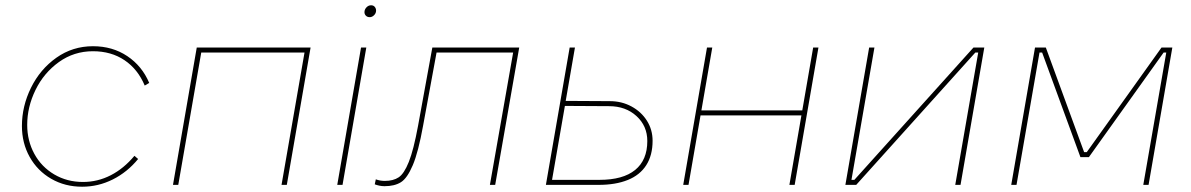

<svg xmlns="http://www.w3.org/2000/svg" viewBox="-20 -700 4510 727"><path d="M63 -223Q63 -298 97.5 -368Q132 -438 193.5 -481.5Q255 -525 332 -525Q406 -525 462 -487.5Q518 -450 545 -386L528 -376Q502 -438 451.5 -472Q401 -506 332 -506Q260 -506 203 -465Q146 -424 114.5 -359.5Q83 -295 83 -227Q83 -167 110 -117.5Q137 -68 185.5 -39.5Q234 -11 294 -11Q350 -11 399.5 -36.5Q449 -62 489 -110L503 -98Q462 -48 407 -20.5Q352 7 291 7Q226 7 174 -23Q122 -53 92.5 -105.5Q63 -158 63 -223Z M725 -520H1156L1066 0H1046L1133 -501H742L655 0H635Z M1347 -520H1367L1277 0H1257ZM1360 -654Q1360 -664 1367.5 -672Q1375 -680 1385 -680Q1394 -680 1399 -674Q1404 -668 1404 -660Q1404 -650 1396.5 -642.5Q1389 -635 1380 -635Q1371 -635 1365.5 -640.5Q1360 -646 1360 -654Z M1399 -2 1403 -21Q1411 -18 1419.5 -16.5Q1428 -15 1437 -15Q1469 -15 1489.5 -28.5Q1510 -42 1528 -87Q1546 -132 1563 -224L1617 -520H1946L1855 0H1835L1923 -501H1633L1582 -224Q1564 -124 1543 -74.5Q1522 -25 1498 -10Q1474 5 1436 5Q1426 5 1416.5 3Q1407 1 1399 -2Z M2061 -19H2250Q2339 -19 2385 -56.5Q2431 -94 2431 -166Q2431 -223 2390 -260.5Q2349 -298 2286 -298L2110 -299L2113 -318L2289 -317Q2334 -317 2371 -297Q2408 -277 2429.5 -243Q2451 -209 2451 -167Q2451 -112 2427 -74.5Q2403 -37 2357 -18.5Q2311 0 2247 0H2058ZM2137 -520H2157L2121 -312L2120 -305L2067 0H2047Z M3079 -520 2989 0H2969L3059 -520ZM2567 0 2657 -520H2677L2587 0ZM2624 -263 2627 -282H3027L3024 -263Z M3271 -520H3291L3204 -19H3215L3666 -520H3707L3617 0H3597L3684 -501H3673L3222 0H3181Z M3899 -520H3940L4085 -124H4095L4378 -520H4419L4329 0H4309L4396 -501H4386L4103 -105H4071L3926 -501H3916L3829 0H3809Z"/></svg>

Font: Fixel Italic Variable 20240409 Display Thin
Style: Italic
Weight: 100
Italic angle: -10°
Designer: AlfaBravo + MacPaw
Foundry: Kyrylo Tkachov, Marchela Mozhyna, Serhii Makarenko, Maria Weinstein, Zakhar Kryvoshyya
Version: Version 1.211;Glyphs 3.2 (3225)